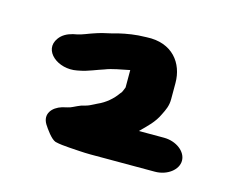

<svg xmlns="http://www.w3.org/2000/svg" viewBox="-59 -736 623 502"><g transform="rotate(15 252.5 -485.0)"><path d="M455 -364C455 -389 427 -410 394 -410H326C344 -428 362 -444 373 -468C380 -482 386 -494 386 -512V-556C386 -609 352 -656 282 -652L260 -651C236 -649 211 -644 191 -638C176 -635 160 -631 146 -626C136 -623 116 -614 104 -612L94 -610C78 -606 66 -599 58 -588C30 -550 79 -511 129 -521L139 -523C155 -526 181 -537 197 -542C217 -550 240 -553 263 -558V-511C258 -500 259 -498 253 -492C242 -476 224 -460 203 -451L185 -442C179 -439 170 -437 163 -435C158 -433 151 -430 143 -426C136 -422 123 -420 116 -418C90 -410 73 -389 88 -364C95 -353 111 -330 123 -326C135 -323 148 -322 161 -321C178 -320 200 -318 220 -318H394C427 -318 455 -339 455 -364Z"/></g></svg>

Font: Blanket
Style: Sik
Weight: 700
Foundry: Cannot Into Space Fonts
Version: Version 0.9